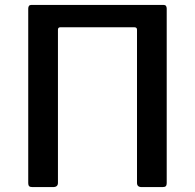

<svg xmlns="http://www.w3.org/2000/svg" viewBox="-20 -762 794 782"><path d="M527 -651H226Q216 -651 216 -641V-17Q216 0 196 0H112Q102 0 98.5 -4Q95 -8 95 -16V-727Q95 -742 108 -742H646Q659 -742 659 -727V-16Q659 -8 655.5 -4Q652 0 642 0H557Q538 0 538 -17V-641Q538 -651 527 -651Z"/></svg>

Font: Libre Franklin Medium
Style: Regular
Weight: 500
Designer: Pablo Impallari, Rodrigo Fuenzalida, Nhung Nguyen
Foundry: Impallari Type
Version: Version 3.000